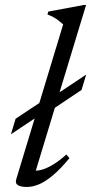

<svg xmlns="http://www.w3.org/2000/svg" viewBox="-20 -733 362 763"><path d="M42 -261 152.5 -334.5 182.5 -343.5 322.5 -436.5 304 -375.5 173 -288 145 -280.5 23.5 -199.5ZM231 -636Q222 -644 213.2 -651Q204.5 -658 193.8 -664Q183 -670 168.5 -675.5L172 -687L312 -713H322L118 -41L112 -55.5Q127.5 -53 148.5 -59.2Q169.5 -65.5 194 -80.8Q218.5 -96 243.5 -119L256 -104.5Q220.5 -61.5 190.2 -36.2Q160 -11 134.8 -0.5Q109.5 10 87 10Q62.5 10 51 2.8Q39.5 -4.5 44.5 -20.5Z"/></svg>

Font: Newsreader 24pt
Style: Italic
Weight: 400
Italic angle: -17°
Designer: Hugues Gentile
Foundry: Production Type
Version: Version 1.003